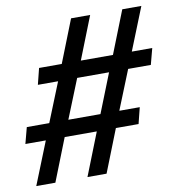

<svg xmlns="http://www.w3.org/2000/svg" viewBox="-85 -770 779 842"><g transform="rotate(-10 304.5 -349.0)"><path d="M85 -190H-6L13 -262H113L183 -436H93L111 -508H212L287 -698H372L297 -508H440L515 -698H600L524 -508H615L596 -436H495L425 -262H516L498 -190H397L322 0H237L312 -190H169L94 0H9ZM198 -262H341L410 -436H268Z"/></g></svg>

Font: IBM Plex Serif
Style: Bold Italic
Weight: 700
Italic angle: -14°
Designer: Mike Abbink, Paul van der Laan, Pieter van Rosmalen
Foundry: Bold Monday
Version: Version 3.001